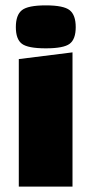

<svg xmlns="http://www.w3.org/2000/svg" viewBox="-20 -695 340 715"><path d="M50 0V-475L250 -500V0ZM61.5 -532Q39 -549 39 -594Q39 -639 61.5 -657Q84 -675 150.5 -675Q217 -675 239.5 -657Q262 -639 262 -594Q262 -549 239.5 -532Q217 -515 150.5 -515Q84 -515 61.5 -532Z"/></svg>

Font: Changa One
Style: Regular
Weight: 400
Designer: Eduardo Rodriguez Tunni
Foundry: Eduardo Rodriguez Tunni
Version: Version 1.003